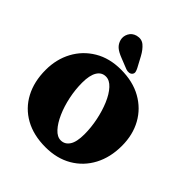

<svg xmlns="http://www.w3.org/2000/svg" viewBox="-257 -1118 1295 1295"><g transform="rotate(45 391.0 -470.0)"><path d="M384 -715.5Q497 -715.5 579.5 -669.2Q662 -623 707 -542Q752 -461 752 -355.5Q752 -246.5 707.8 -162.8Q663.5 -79 582.8 -31.8Q502 15.5 393 15.5Q279 15.5 196.5 -30.5Q114 -76.5 69.8 -159.8Q25.5 -243 25.5 -354.5Q25.5 -456 69.5 -537.8Q113.5 -619.5 194 -667.5Q274.5 -715.5 384 -715.5ZM518 -232.5Q518 -297 504.2 -363.5Q490.5 -430 466.8 -486Q443 -542 411.5 -576.2Q380 -610.5 345 -610.5Q304.5 -610.5 282.5 -574Q260.5 -537.5 260.5 -467.5Q260.5 -401.5 274.5 -335Q288.5 -268.5 313 -213Q337.5 -157.5 368.5 -123.8Q399.5 -90 433.5 -90Q472 -90 495 -124.5Q518 -159 518 -232.5ZM414.5 -874 453.5 -801Q461 -787 464 -774.2Q467 -761.5 458.5 -750.5Q450.5 -740.5 436 -738.8Q421.5 -737 407.5 -742.5L331 -773Q289.5 -789 269 -807.2Q248.5 -825.5 240.5 -854.5Q233 -884.5 248 -913.2Q263 -942 297 -951.5Q337 -961.5 364.5 -938.5Q392 -915.5 414.5 -874Z"/></g></svg>

Font: Fraunces 72pt S100 Black
Style: Regular
Weight: 900
Version: Version 1.000; ttfautohint (v1.8.3)